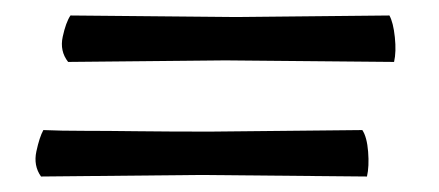

<svg xmlns="http://www.w3.org/2000/svg" viewBox="-20 -371 567 248"><path d="M36 -203Q58 -202 90 -202Q117 -202 157 -201.5Q197 -201 251 -201L448 -203Q454 -194 455.5 -175Q457 -156 454 -143L237 -145L33 -143Q23 -157 27 -175.5Q31 -194 36 -203ZM71 -351 285 -349 483 -351Q488 -342 490 -323Q492 -304 489 -291L271 -293L68 -291Q57 -305 61 -323.5Q65 -342 71 -351Z"/></svg>

Font: Lusitana
Style: Italic
Weight: 400
Italic angle: -12°
Designer: Ana Paula Megda
Foundry: Ana Paula Megda
Version: Version 1.000; ttfautohint (v1.1) -l 8 -r 50 -G 200 -x 14 -D